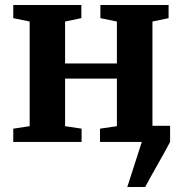

<svg xmlns="http://www.w3.org/2000/svg" viewBox="-20 -567 727 767"><path d="M33 0V-53L98.5 -63V-481L33 -494.5V-547H305V-494.5L240 -481V-313.5H447V-481L381 -494.5V-547H653.5V-494.5L589 -481V-64.5H659.5V0Q636 44.5 607.2 94.8Q578.5 145 560 180H488.5L546.5 0H379.5V-53L447 -63V-253H240V-63L306 -53V0Z"/></svg>

Font: Merriweather Text Regular
Style: Bold
Weight: 700
Designer: Eben Sorkin
Foundry: Eben Sorkin
Version: Version 2.100; ttfautohint (v1.7.19-72a1) -l 8 -r 50 -G 200 